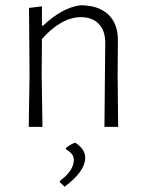

<svg xmlns="http://www.w3.org/2000/svg" viewBox="-20 -481 549 728"><path d="M379 -315Q380 -363 355.5 -389.5Q331 -416 286 -416Q250 -416 212 -394.5Q174 -373 139 -333L138 -198L141 0H89L92 -195L90 -451L139 -457V-384H144Q178 -417 214.5 -437Q251 -457 285 -461Q354 -461 391 -425.5Q428 -390 427 -325L426 -197L428 0H376ZM303 117Q303 169 225 227L207 210V205Q260 166 260 125Q260 102 230 85V80Q247 66 265 60Q303 84 303 117Z"/></svg>

Font: Luna Sans Light
Style: Regular
Weight: 300
Designer: Juan Pablo del Peral
Foundry: Huerta Tipografica
Version: Version 2.001; ttfautohint (v1.5)